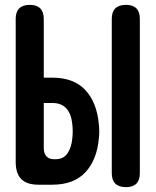

<svg xmlns="http://www.w3.org/2000/svg" viewBox="-20 -760 640 790"><path d="M160.1 -440.5H194.9Q283.8 -440.5 331.4 -389.2Q378.9 -337.8 386.7 -248.4Q388.4 -234 388.4 -219.4Q388.4 -204.8 386.7 -190.4Q378.9 -102.4 331.4 -51.2Q283.8 0 194.9 0H138.6Q90.6 0 67.6 -23Q44.6 -46 44.6 -94V-682.6Q44.6 -711.3 59.3 -725.6Q74 -740 102.7 -740Q131.4 -740 145.8 -725.3Q160.1 -710.6 160.1 -681.9ZM160.1 -151.2Q160.1 -128.4 171.2 -116.7Q182.2 -104.9 201.5 -104.9H208.9Q241.7 -104.9 258.1 -129.7Q274.5 -154.4 277.5 -190.7Q279.2 -205.1 279.2 -219.7Q279.2 -234.3 277.5 -248.4Q273.8 -290.3 253.5 -313.3Q233.3 -336.3 194.9 -336.3H160.1ZM498 10Q469.3 10 454.6 -4.4Q439.9 -18.7 439.9 -47.4V-682.6Q439.9 -711.3 454.6 -725.6Q469.3 -740 498 -740Q526.7 -740 541.1 -725.6Q555.4 -711.3 555.4 -682.6V-47.4Q555.4 -18.7 541.1 -4.4Q526.7 10 498 10Z"/></svg>

Font: Maple Mono
Style: Regular
Weight: 400
Monospace: yes
Designer: subframe7536
Version: Version 7.300